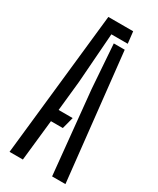

<svg xmlns="http://www.w3.org/2000/svg" viewBox="-204 -862 760 924"><g transform="rotate(30 176.5 -400.0)"><path d="M21.1 0 108.3 -800H246.2L253.7 -734.8H162.8L142.3 -458.4L124.9 -292.6H203L185.9 -227.4H119.9L95.2 0ZM257.6 0 212 -459.4 194.7 -702.7H255.5L331.7 0Z"/></g></svg>

Font: Big Shoulders Stencil Display SC Thin
Style: Regular
Weight: 100
Designer: Patric King
Foundry: XO Type Co
Version: Version 2.001